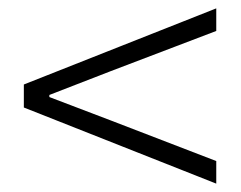

<svg xmlns="http://www.w3.org/2000/svg" viewBox="-20 -597 575 459"><path d="M497 -158 37 -340V-395L267 -486L497 -577V-523L245 -427L98 -370V-365L245 -309L497 -212Z"/></svg>

Font: GenSekiGothic TW L
Style: Regular
Weight: 300
Version: Version 1.501;PS 1;hotconv 16.6.51;makeotf.lib2.5.65220